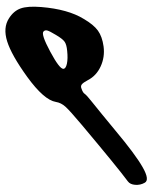

<svg xmlns="http://www.w3.org/2000/svg" viewBox="52 -826 553 696"><g transform="rotate(-90 328.0 -478.5)"><path d="M549 -552Q563 -575 565 -583.5Q567 -592 561 -597Q551 -606 488.5 -572.5Q426 -539 426 -525Q426 -516 444.5 -512Q463 -508 491 -511Q514 -513 524.5 -520.5Q535 -528 549 -552ZM13 -230Q4 -246 5.5 -264.5Q7 -283 18 -291Q68 -328 224 -459Q274 -501 288.5 -517Q303 -533 306 -552Q313 -595 397 -656Q476 -713 525.5 -728.5Q575 -744 609 -722Q636 -705 645 -679.5Q654 -654 650 -605Q642 -508 607 -451Q586 -415 564.5 -399.5Q543 -384 507 -379Q469 -374 435 -389.5Q401 -405 385 -436Q376 -453 369.5 -458Q363 -463 354 -459Q339 -454 335 -447Q330 -440 306 -421Q266 -389 202 -336Q116 -264 69.5 -237.5Q23 -211 13 -230Z"/></g></svg>

Font: Lilach
Style: Regular
Weight: 400
Version: Version 1.0